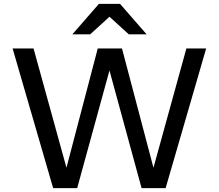

<svg xmlns="http://www.w3.org/2000/svg" viewBox="-20 -970 1128 990"><path d="M254 0 45 -720H153L336 -57H310L484 -720H609L784 -57H758L941 -720H1043L834 0H710L534 -645H555L378 0ZM353 -793 490 -950H599L736 -793H644L497 -927H592L445 -793Z"/></svg>

Font: Instrument Sans Medium
Style: Regular
Weight: 500
Designer: Rodrigo Fuenzalida
Foundry: fragTYPE
Version: Version 1.000;gftools[0.9.28]